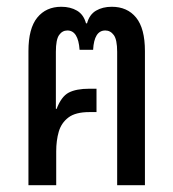

<svg xmlns="http://www.w3.org/2000/svg" viewBox="-20 -547 512 567"><path d="M64 0V-396Q64 -463 90 -495Q116 -527 161 -527Q188 -527 207.5 -515.5Q227 -504 234 -478H237Q244 -504 263.5 -515.5Q283 -527 310 -527Q356 -527 382 -495Q408 -463 408 -396V0H326V-394Q326 -430 316 -443.5Q306 -457 291 -457Q258 -457 255 -400H215Q211 -457 179 -457Q164 -457 154.5 -443.5Q145 -430 145 -394V-226L147 -225Q161 -262 183 -273.5Q205 -285 244 -285H265V-216H244Q203 -216 182 -200Q161 -184 153.5 -158Q146 -132 146 -100V0Z"/></svg>

Font: Noto Sans Thai UI ExtCond
Style: Regular
Weight: 400
Width: 2
Designer: Monotype Design Team
Foundry: Monotype Imaging Inc.
Version: Version 2.000